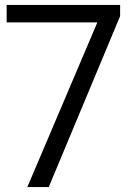

<svg xmlns="http://www.w3.org/2000/svg" viewBox="-20 -760 538 780"><path d="M7 -740H468V-694.5L178 0H91L375.5 -669H7Z"/></svg>

Font: Encode Sans Semi Expanded
Style: Regular
Weight: 400
Width: 6
Designer: Multiple Designers
Foundry: Impallari Type
Version: Version 2.000